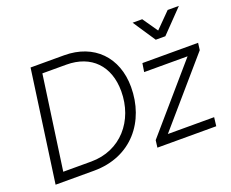

<svg xmlns="http://www.w3.org/2000/svg" viewBox="-124 -997 1451 1205"><g transform="rotate(-20 601.0 -395.0)"><path d="M57 0H314C565 0 712 -186 712 -415C712 -613 585 -745 385 -745H161ZM130 -60 218 -685H378C544 -685 645 -580 645 -411C645 -214 514 -60 317 -60ZM737 0H1130L1137 -58H828L1196 -484L1202 -531H830L821 -474H1111L743 -48ZM859 -790 959 -640H1023L1168 -790H1093L993 -689L923 -790Z"/></g></svg>

Font: Mluvka Light
Style: Italic
Weight: 300
Italic angle: -8°
Designer: Modified by Jiří Krblich, Original typeface by Gumpita Rahayu
Foundry: Gumpita Rahayu & Jiří Krblich
Version: Version 2.000;Glyphs 3.1.1 (3134)